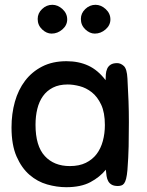

<svg xmlns="http://www.w3.org/2000/svg" viewBox="-20 -771 613 800"><path d="M471 4Q455 4 445.5 -1.5Q436 -7 431 -16Q426 -25 424 -37.5Q422 -50 421 -64Q396 -33 356.5 -12Q317 9 256 9Q217 9 176.5 -2.5Q136 -14 103 -42.5Q70 -71 49 -119Q28 -167 28 -240Q28 -297 42 -347Q56 -397 84.5 -434.5Q113 -472 156 -494Q199 -516 257 -516Q308 -516 348 -497.5Q388 -479 420 -437Q420 -449 421 -461.5Q422 -474 426.5 -484.5Q431 -495 441 -501.5Q451 -508 468 -508Q483 -508 496 -496Q509 -484 511 -444Q514 -391 515.5 -349Q517 -307 517 -262Q517 -207 516 -161Q515 -115 511 -63Q509 -40 505.5 -26.5Q502 -13 497 -6.5Q492 0 485 2Q478 4 471 4ZM417 -250Q417 -302 401.5 -335Q386 -368 362.5 -386.5Q339 -405 312 -412Q285 -419 262 -419Q226 -419 200.5 -406Q175 -393 159 -370.5Q143 -348 135.5 -317.5Q128 -287 128 -251Q128 -163 166.5 -121Q205 -79 271 -79Q310 -79 337.5 -92.5Q365 -106 382.5 -129Q400 -152 408.5 -183.5Q417 -215 417 -250ZM198 -751Q221 -751 240.5 -733Q260 -715 260 -690Q260 -666 240 -648.5Q220 -631 195 -631Q174 -631 155.5 -648.5Q137 -666 137 -692Q137 -716 155.5 -733.5Q174 -751 198 -751ZM378 -751Q401 -751 420.5 -733Q440 -715 440 -690Q440 -666 420 -648.5Q400 -631 375 -631Q354 -631 335.5 -648.5Q317 -666 317 -692Q317 -716 335.5 -733.5Q354 -751 378 -751Z"/></svg>

Font: Sniglet
Style: Regular
Weight: 400
Designer: Haley Fiege
Foundry: Haley Fiege, Pablo Impallari, Brenda Gallo
Version: Version 2.000; ttfautohint (v0.95) -l 8 -r 50 -G 200 -x 14 -